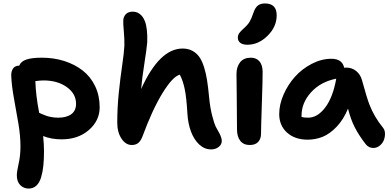

<svg xmlns="http://www.w3.org/2000/svg" viewBox="-20 -827 2258 1108"><path d="M145 261.2Q117.2 261.2 97.2 241.5Q77.1 221.7 77.1 184.1Q77.1 164.1 87.6 117.2Q98.1 70.3 98.1 19Q98.1 -43 86.2 -113.8Q74.2 -184.6 60.8 -257.6Q47.4 -330.6 44.9 -389.2Q43.9 -414.6 55.2 -431.4Q66.4 -448.2 90.8 -448.2Q100.6 -472.7 132.3 -483.4Q164.1 -494.1 221.2 -494.1Q290.5 -494.1 351.1 -474.9Q411.6 -455.6 457.3 -419.9Q502.9 -384.3 529.1 -329.6Q555.2 -274.9 555.2 -208Q555.2 -130.9 493.2 -76.9Q431.2 -22.9 335.9 -22.9Q275.4 -22.9 229 -42Q233.9 5.9 233.9 45.9Q233.9 92.8 230.2 128.7Q226.6 164.6 217.3 196Q208 227.5 189.7 244.4Q171.4 261.2 145 261.2ZM231 -362.8Q212.4 -362.8 184.1 -358.9Q186.5 -276.9 206.1 -175.8Q209.5 -174.3 224.9 -167.7Q240.2 -161.1 249.3 -158Q258.3 -154.8 276.9 -151.4Q295.4 -147.9 315.9 -147.9Q363.8 -147.9 391.4 -168Q418.9 -188 418.9 -228Q418.9 -286.1 365.5 -324.5Q312 -362.8 231 -362.8Z M740.7 9.8Q705.6 9.8 681.2 -26.9Q656.7 -63.5 656.7 -119.1Q656.7 -206.1 665.5 -291.5Q674.3 -377 685.1 -450Q695.8 -522.9 697.8 -563Q698.7 -599.6 694.6 -645.3Q690.4 -690.9 691.4 -709Q692.4 -730.5 706.1 -745.1Q719.7 -759.8 747.6 -759.8Q762.2 -759.3 774.4 -753.9Q786.6 -748.5 797.9 -735.8Q809.1 -723.1 816.7 -703.4Q824.2 -683.6 827.6 -652.8Q831.1 -622.1 829.6 -583Q827.1 -549.3 813.2 -460.7Q799.3 -372.1 794.4 -313Q899.9 -546.9 1033.7 -546.9Q1065.4 -546.9 1089.4 -534.2Q1113.3 -521.5 1129.4 -499.5Q1145.5 -477.5 1157 -441.2Q1168.5 -404.8 1174.8 -364.7Q1181.2 -324.7 1186.5 -268.1Q1192.4 -205.1 1204.6 -158.7Q1216.8 -112.3 1224.4 -97.2Q1231.9 -82 1248.5 -53.2Q1259.8 -29.8 1259.8 -13.2Q1259.8 6.8 1241.9 21Q1224.1 35.2 1198.7 35.2Q1160.2 35.2 1129.9 7.1Q1099.6 -21 1082.3 -67.4Q1064.9 -113.8 1061.5 -170.9Q1056.2 -264.6 1045.7 -314.2Q1035.2 -363.8 1017.6 -396Q977.1 -385.7 918.2 -290.5Q859.4 -195.3 800.8 -36.1Q790 -10.3 775.6 -0.2Q761.2 9.8 740.7 9.8Z M1407.7 -568.8Q1380.9 -568.8 1366.7 -579.8Q1352.5 -590.8 1352.5 -609.9Q1352.5 -624.5 1361.1 -636.5Q1369.6 -648.4 1388.7 -665Q1410.2 -684.1 1420.9 -702.4Q1431.6 -720.7 1442.4 -752.9Q1452.6 -783.2 1468.3 -795.2Q1483.9 -807.1 1509.3 -807.1Q1576.7 -807.1 1576.7 -738.8Q1576.7 -672.4 1524.2 -620.6Q1471.7 -568.8 1407.7 -568.8ZM1421.4 9.8Q1385.3 9.8 1366.5 -14.4Q1347.7 -38.6 1347.7 -80.1Q1347.7 -179.7 1346.2 -272.5Q1344.7 -365.2 1344.7 -398.9Q1344.7 -441.4 1365.7 -467.8Q1386.7 -494.1 1427.7 -494.1Q1458.5 -494.1 1476.8 -473.4Q1495.1 -452.6 1495.6 -413.1Q1496.1 -377.4 1491.2 -232.7Q1486.3 -87.9 1486.3 -55.2Q1486.3 -25.4 1469.7 -7.8Q1453.1 9.8 1421.4 9.8Z M1755.4 -21Q1681.6 -21 1636.5 -61.8Q1591.3 -102.5 1591.3 -168.9Q1591.3 -224.1 1616.5 -281.5Q1641.6 -338.9 1682.4 -384.3Q1723.1 -429.7 1779.1 -458.7Q1835 -487.8 1892.1 -487.8Q1955.1 -487.8 1966.3 -436Q1970.2 -437 1978 -437Q2011.2 -437 2035.4 -417.2Q2059.6 -397.5 2068.4 -366.2Q2097.7 -259.8 2111.8 -223.6Q2139.6 -151.9 2190.4 -89.8Q2201.2 -76.7 2201.7 -56.4Q2202.1 -36.1 2194.8 -17.8Q2187.5 0.5 2171.1 13.7Q2154.8 26.9 2134.3 26.9Q2107.9 26.9 2090.3 4.9Q2052.2 -44.4 2028.6 -89.6Q2004.9 -134.8 1988.3 -200.2Q1962.4 -137.2 1922.9 -95.7Q1883.3 -54.2 1842 -37.6Q1800.8 -21 1755.4 -21ZM1720.2 -160.2V-151.9Q1735.4 -147.9 1758.3 -147.9Q1812.5 -147.9 1856.9 -206.8Q1901.4 -265.6 1920.4 -373Q1830.1 -355 1775.1 -294.4Q1720.2 -233.9 1720.2 -160.2Z"/></svg>

Font: Shantell Sans Irregular
Style: Regular
Weight: 600
Designer: Stephen Nixon, Anya Danilova, Shantell Martin
Foundry: Arrow Type
Version: Version 1.006;[9816181b4]